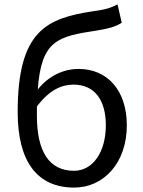

<svg xmlns="http://www.w3.org/2000/svg" viewBox="-20 -836 648 869"><path d="M531 -733 512 -816C480 -800 460 -793 400 -785C192 -753 60 -698 60 -329C60 -105 148 13 316 13C447 13 554 -96 554 -269C554 -428 465 -524 336 -524C267 -524 199 -492 151 -431C167 -657 244 -671 419 -698C464 -705 502 -714 531 -733ZM315 -63C202 -63 147 -151 147 -312V-354C204 -430 260 -453 313 -453C409 -453 459 -382 459 -269C459 -146 399 -63 315 -63Z"/></svg>

Font: Spoqa Han Sans Neo
Style: Regular
Weight: 400
Designer: [Spoqa Han Sans Neo] Dong-huui Kim ___ Younghwa Kang ___ Yujin Lee ___ [Noto Sans] Ryoko NISHIZUKA ____ (kana & ideograp
Foundry: Spoqa (http://www.spoqa-han-sans.com)
Version: Version 1.100;hotconv 1.0.109;makeotfexe 2.5.65596